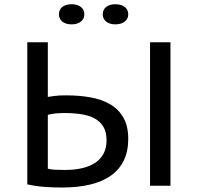

<svg xmlns="http://www.w3.org/2000/svg" viewBox="-20 -857 912 886"><path d="M106 0ZM672.4 -662.1H766.6V0H672.4ZM106 -662.1H200.7V-409.7Q210.9 -411.6 231.7 -414.3Q252.4 -417 285.2 -417Q346.7 -417 398.9 -407.5Q451.2 -397.9 489.7 -375Q528.3 -352.1 550 -313.2Q571.8 -274.4 571.8 -215.8Q571.8 -158.7 551.3 -116.5Q530.8 -74.2 491.5 -46.4Q452.1 -18.6 395 -5.1Q337.9 8.3 265.1 8.3Q224.6 8.3 185.1 5.4Q145.5 2.4 106 -6.3ZM280.3 -72.8Q324.7 -72.8 360.4 -81.3Q396 -89.8 420.7 -106.7Q445.3 -123.5 458.5 -149.2Q471.7 -174.8 471.7 -209Q471.7 -247.1 457.3 -271.5Q442.9 -295.9 417.2 -310.1Q391.6 -324.2 356.2 -329.8Q320.8 -335.4 278.3 -335.4Q255.9 -335.4 236.6 -333.5Q217.3 -331.5 200.7 -327.1V-78.6Q213.9 -74.7 233.4 -73.7Q252.9 -72.8 280.3 -72.8ZM252 -790.5Q252 -812.5 267.6 -825Q283.2 -837.4 310.5 -837.4Q336.9 -837.4 353 -825Q369.1 -812.5 369.1 -790.5Q369.1 -770 353 -757.3Q336.9 -744.6 310.5 -744.6Q283.2 -744.6 267.6 -757.3Q252 -770 252 -790.5ZM454.1 -790.5Q454.1 -812.5 470 -825Q485.8 -837.4 512.2 -837.4Q539.1 -837.4 555.4 -825Q571.8 -812.5 571.8 -790.5Q571.8 -770 555.4 -757.3Q539.1 -744.6 512.2 -744.6Q485.8 -744.6 470 -757.3Q454.1 -770 454.1 -790.5Z"/></svg>

Font: PT Astra Sans
Style: Regular
Weight: 400
Designer: A.Korolkova, I. Chaeva
Foundry: ParaType Ltd
Version: Version 1.001; ttfautohint (v1.6)